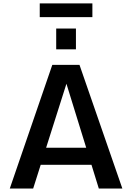

<svg xmlns="http://www.w3.org/2000/svg" viewBox="-20 -1091 765 1111"><path d="M36.6 0 282.7 -715.8H439.9L688 0H551.8L357.9 -627.4H371.1L171.9 0ZM164.1 -137.2 190.9 -236.3H534.7L560.5 -137.2ZM305.2 -805.7V-925.8H419.4V-805.7ZM210 -991.7V-1071.3H514.6V-991.7Z"/></svg>

Font: Monda SemiBold
Style: Regular
Weight: 600
Designer: Vernon Adams
Foundry: Vernon Adams
Version: Version 2.200